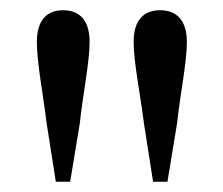

<svg xmlns="http://www.w3.org/2000/svg" viewBox="-20 -830 436 375"><path d="M103 -810C71 -810 52 -790 52 -748C52 -708 65 -640 71 -590L89 -475H117L136 -590C141 -640 155 -708 155 -748C155 -790 136 -810 103 -810ZM293 -810C260 -810 241 -790 241 -748C241 -708 255 -640 261 -590L279 -475H307L326 -590C331 -640 345 -708 345 -748C345 -790 325 -810 293 -810Z"/></svg>

Font: Noto Serif HK Medium
Style: Regular
Weight: 500
Designer: Ryoko NISHIZUKA 西塚涼子 (kana & ideographs); Frank Grießhammer (Latin, Greek & Cyrillic); Wenlong ZHANG 张文龙 (bopomofo); San
Foundry: Adobe
Version: Version 2.001;hotconv 1.1.0;makeotfexe 2.6.0